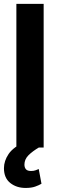

<svg xmlns="http://www.w3.org/2000/svg" viewBox="-20 -747 309 972"><path d="M201 -727.3V0H62.9V-727.3ZM110.8 -32 179.7 -2.1Q143.5 19.2 123.6 39.6Q103.7 60 103.7 86.3Q103.7 100.9 111.2 109.7Q118.6 118.6 137.1 118.6Q150.9 118.6 160 115.1Q169 111.5 176.1 108.7L190 183.2Q177.6 190.7 158.2 197.6Q138.8 204.5 109.7 204.5Q63.6 204.5 31.8 179.2Q0 153.8 0 104.4Q0 67.5 23.8 32.3Q47.6 -2.8 110.8 -32Z"/></svg>

Font: Interface
Style: Bold
Weight: 700
Designer: Rasmus Andersson
Foundry: rsms
Version: Version 1.8